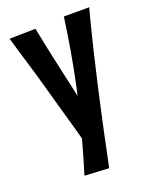

<svg xmlns="http://www.w3.org/2000/svg" viewBox="-130 -595 658 826"><g transform="rotate(-20 199.0 -182.0)"><path d="M225 158 114 152Q125 115 136 78.5Q147 42 157 4.5Q167 -33 176.5 -70Q186 -107 195 -144Q204 -181 212 -218Q220 -255 227 -291Q236 -337 242 -373Q248 -409 253.5 -444Q259 -479 265 -522H381Q372 -489 364.5 -459.5Q357 -430 350 -401Q343 -372 335 -340.5Q327 -309 319 -272Q308 -227 298 -181.5Q288 -136 278 -91.5Q268 -47 259 -4Q250 39 241.5 79.5Q233 120 225 158ZM165 25Q159 -3 151 -31.5Q143 -60 135 -88.5Q127 -117 118.5 -146.5Q110 -176 101.5 -207Q93 -238 84 -270Q75 -302 67 -330Q59 -358 50.5 -385Q42 -412 33 -443Q24 -474 13 -512L132 -514Q142 -465 149 -430.5Q156 -396 163 -365.5Q170 -335 178 -297Q186 -264 192.5 -232Q199 -200 206.5 -167Q214 -134 222 -100Q230 -66 240 -29Z"/></g></svg>

Font: Truculenta
Style: Bold
Weight: 700
Designer: Ivan Castro, Eva Sanz & Omnibus-Type Team
Foundry: Omnibus-Type
Version: Version 1.002